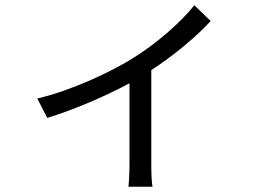

<svg xmlns="http://www.w3.org/2000/svg" viewBox="-20 -633 1040 731"><path d="M122 -258 160 -184C273 -219 389 -271 473 -316V-10C473 21 471 62 469 78H561C557 62 556 21 556 -10V-366C647 -425 732 -498 782 -553L720 -613C669 -549 577 -467 482 -409C401 -359 254 -289 122 -258Z"/></svg>

Font: GenYoGothic2 TW R
Style: Regular
Weight: 400
Version: Version 2.100;PS 2.1;hotconv 16.6.51;makeotf.lib2.5.65220 DE